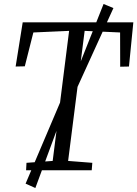

<svg xmlns="http://www.w3.org/2000/svg" viewBox="-20 -855 690 964"><path d="M111 0 113 -37.5 244.5 -47 327 -700 147.5 -692 104.5 -522 58.5 -521 94 -743H649.5L627.5 -521L583.5 -520L583 -692L405 -700L322 -47L443.5 -37.5L440.5 0ZM108.5 67 301.5 -387 332.5 -413.5 500 -835 549.5 -814.5 360 -398.5 328.5 -373.5 157.5 89Z"/></svg>

Font: Merriweather 20pt Light
Style: Italic
Weight: 300
Italic angle: -7.8°
Version: Version 2.101